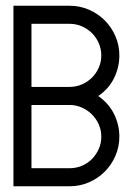

<svg xmlns="http://www.w3.org/2000/svg" viewBox="-20 -650 457 670"><path d="M26.9 -629.9H223.1Q258.8 -629.9 290.3 -616.2Q321.8 -602.5 345.5 -578.9Q369.1 -555.2 382.8 -523.7Q396.5 -492.2 396.5 -456.5Q396.5 -414.6 377.9 -377.2Q359.4 -339.8 322.8 -314.9Q359.4 -289.6 377.9 -252.2Q396.5 -214.8 396.5 -173.3Q396.5 -137.7 382.8 -106.2Q369.1 -74.7 345.5 -51Q321.8 -27.3 290.3 -13.7Q258.8 0 223.1 0H26.9ZM89.8 -63H223.1Q245.6 -63 265.9 -71.5Q286.1 -80.1 301 -95.2Q315.9 -110.4 324.7 -130.4Q333.5 -150.4 333.5 -173.3Q333.5 -195.8 324.5 -216.1Q315.4 -236.3 300.3 -251.2Q285.2 -266.1 265.1 -274.9Q245.1 -283.7 223.1 -283.7H89.8ZM89.8 -346.7H223.1Q245.6 -346.7 265.9 -355.5Q286.1 -364.3 301 -379.2Q315.9 -394 324.7 -414.1Q333.5 -434.1 333.5 -456.5Q333.5 -479 324.7 -499.3Q315.9 -519.5 301 -534.4Q286.1 -549.3 265.9 -558.1Q245.6 -566.9 223.1 -566.9H89.8Z"/></svg>

Font: Fibel Sued LRS
Style: Regular
Weight: 400
Designer: Peter Wiegel
Foundry: Peter Wiegel
Version: Version 000.000